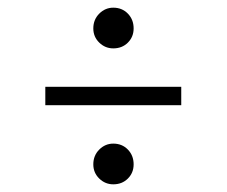

<svg xmlns="http://www.w3.org/2000/svg" viewBox="-20 -569 590 500"><path d="M275 -549Q298 -549 313 -533.5Q328 -518 328 -495Q328 -473 313 -458Q298 -443 275 -443Q254 -443 238.5 -458Q223 -473 223 -495Q223 -518 238.5 -533.5Q254 -549 275 -549ZM98 -295V-343H452V-295ZM275 -195Q298 -195 313 -179.5Q328 -164 328 -141Q328 -119 313 -104Q298 -89 275 -89Q254 -89 238.5 -104Q223 -119 223 -141Q223 -164 238.5 -179.5Q254 -195 275 -195Z"/></svg>

Font: Gilda Display
Style: Regular
Weight: 400
Designer: Eduardo Rodriguez Tunni
Foundry: Eduardo Rodriguez Tunni
Version: Version 1.002; ttfautohint (v1.8.4.7-5d5b);gftools[0.9.22]